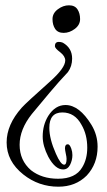

<svg xmlns="http://www.w3.org/2000/svg" viewBox="-20 -374 404 724"><path d="M220 -250Q198 -250 188 -265Q178 -280 178 -302Q178 -324 198 -339Q218 -354 240 -354Q262 -354 272 -339Q282 -324 282 -302Q282 -280 262 -265Q242 -250 220 -250ZM200 330Q126 330 68 284Q5 234 5 163Q5 96 62 32Q70 23 96.5 -1.5Q123 -26 169 -67Q226 -118 226 -146Q226 -162 207 -177Q187 -192 187 -200Q187 -216 202 -216Q210 -216 217 -213Q252 -193 252 -153Q252 -124 236 -102Q201 -65 168 -25.5Q135 14 100 56Q54 114 54 172Q54 231 97 268Q138 300 199 300Q265 300 290 257Q309 226 309 183Q309 133 287 96Q262 50 215 50Q166 50 166 108Q166 150 191 206Q209 247 222 247Q231 247 231 225Q231 218 228 205Q225 191 225 185Q225 170 236 170Q243 170 249 187Q253 198 253 211Q253 230 244 248Q235 265 218 265Q188 265 162 217Q141 176 141 141Q141 97 162 63Q188 22 227 22Q279 22 325 97Q348 135 348 179Q348 244 307 288Q265 330 200 330Z"/></svg>

Font: Festive
Style: Regular
Weight: 400
Designer: Robert E. Leuschke
Foundry: Robert E. Leuschke
Version: Version 1.101; ttfautohint (v1.8.3)